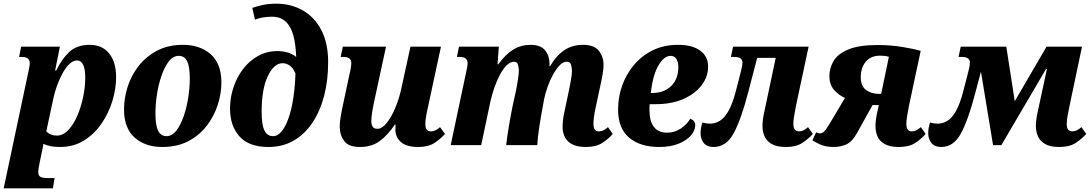

<svg xmlns="http://www.w3.org/2000/svg" viewBox="-50 -790 5944 1045"><path d="M-30 235 104 -397Q107 -412 109.5 -425Q112 -438 112 -446Q112 -480 70 -480H54L65 -536H276L250 -406H256Q286 -469 327.5 -507.5Q369 -546 439 -546Q506 -546 544 -499Q582 -452 582 -370Q582 -308 562 -241.5Q542 -175 503 -118Q464 -61 407.5 -25.5Q351 10 276 10Q222 10 186 -7Q184 10 178 36L165 99Q162 113 160 125Q158 137 158 145Q158 166 170 172.5Q182 179 208 179H247L238 235ZM259 -52Q293 -52 321.5 -82Q350 -112 370.5 -159.5Q391 -207 402.5 -262Q414 -317 414 -369Q414 -412 403 -436.5Q392 -461 369 -461Q348 -461 328 -442Q308 -423 291 -392Q274 -361 261 -325.5Q248 -290 241 -257L202 -75Q224 -52 259 -52Z M833 10Q741 10 683 -41Q625 -92 625 -195Q625 -254 644 -315.5Q663 -377 703 -429Q743 -481 803.5 -513.5Q864 -546 946 -546Q1038 -546 1096.5 -495Q1155 -444 1155 -341Q1155 -282 1135.5 -220.5Q1116 -159 1076 -106.5Q1036 -54 975.5 -22Q915 10 833 10ZM856 -49Q887 -49 910.5 -80Q934 -111 950.5 -159.5Q967 -208 975 -262Q983 -316 983 -363Q983 -429 968 -457.5Q953 -486 923 -486Q892 -486 868.5 -455.5Q845 -425 828.5 -376.5Q812 -328 804 -274Q796 -220 796 -173Q796 -107 811 -78Q826 -49 856 -49Z M1411 10Q1305 10 1253.5 -47.5Q1202 -105 1202 -199Q1202 -258 1220.5 -314Q1239 -370 1273 -414.5Q1307 -459 1354.5 -485.5Q1402 -512 1461 -512Q1487 -512 1513.5 -505Q1540 -498 1562 -480Q1560 -546 1547 -595.5Q1534 -645 1505.5 -672Q1477 -699 1429 -699Q1403 -699 1378 -694.5Q1353 -690 1338 -683L1323 -747Q1341 -754 1376 -762Q1411 -770 1454 -770Q1533 -770 1597 -734Q1661 -698 1698.5 -627Q1736 -556 1736 -452Q1736 -352 1714 -268Q1692 -184 1650 -121.5Q1608 -59 1548 -24.5Q1488 10 1411 10ZM1436 -49Q1462 -49 1484 -76.5Q1506 -104 1522 -151.5Q1538 -199 1547 -260.5Q1556 -322 1558 -390Q1545 -421 1526.5 -433.5Q1508 -446 1488 -446Q1441 -446 1407.5 -375.5Q1374 -305 1374 -181Q1374 -112 1389 -80.5Q1404 -49 1436 -49Z M1909 10Q1847 10 1823 -23Q1799 -56 1799 -100Q1799 -123 1804 -153.5Q1809 -184 1816 -216L1852 -385Q1857 -405 1859.5 -421Q1862 -437 1862 -447Q1862 -480 1820 -480H1804L1816 -536H2051L1987 -240Q1980 -207 1975.5 -178.5Q1971 -150 1971 -131Q1971 -113 1978 -101Q1985 -89 2004 -89Q2029 -89 2054.5 -120.5Q2080 -152 2101 -202Q2122 -252 2134 -307L2184 -536H2350L2281 -215Q2274 -185 2269.5 -159Q2265 -133 2265 -114Q2265 -75 2296 -75Q2320 -75 2345 -98L2372 -61Q2348 -34 2314.5 -12Q2281 10 2226 10Q2163 10 2132.5 -16.5Q2102 -43 2102 -85Q2102 -100 2103 -112H2099Q2061 -55 2017 -22.5Q1973 10 1909 10Z M3139 10Q3090 10 3062.5 -5.5Q3035 -21 3023.5 -45.5Q3012 -70 3012 -97Q3012 -135 3021 -177L3045 -290Q3050 -316 3056.5 -349.5Q3063 -383 3063 -404Q3063 -421 3058 -437.5Q3053 -454 3034 -454Q3014 -454 2995 -433.5Q2976 -413 2959 -382Q2942 -351 2930 -316.5Q2918 -282 2912 -253L2902 -198Q2894 -157 2885.5 -101.5Q2877 -46 2874 0H2705Q2710 -46 2720 -105Q2730 -164 2740 -213L2757 -290Q2765 -329 2769.5 -360Q2774 -391 2774 -404Q2774 -420 2769.5 -437Q2765 -454 2748 -454Q2727 -454 2707 -434Q2687 -414 2670 -381.5Q2653 -349 2640 -311Q2627 -273 2619 -237L2569 0H2403L2485 -387Q2490 -408 2492.5 -423Q2495 -438 2495 -447Q2495 -480 2453 -480H2437L2448 -536H2665L2658 -440H2662Q2701 -494 2743.5 -520Q2786 -546 2837 -546Q2892 -546 2916 -517Q2940 -488 2941 -444Q2941 -441 2940.5 -437Q2940 -433 2940 -430H2944Q2978 -488 3021.5 -517Q3065 -546 3123 -546Q3184 -546 3209.5 -513.5Q3235 -481 3235 -436Q3235 -415 3229.5 -383.5Q3224 -352 3216 -317L3191 -200Q3185 -172 3182.5 -151.5Q3180 -131 3180 -116Q3180 -75 3209 -75Q3223 -75 3234 -80.5Q3245 -86 3259 -98L3285 -61Q3262 -34 3228 -12Q3194 10 3139 10Z M3537 10Q3435 10 3374.5 -40.5Q3314 -91 3314 -194Q3314 -261 3336 -323.5Q3358 -386 3400.5 -436.5Q3443 -487 3503.5 -516.5Q3564 -546 3640 -546Q3718 -546 3761 -514.5Q3804 -483 3804 -427Q3804 -373 3769 -326.5Q3734 -280 3670 -251.5Q3606 -223 3518 -223H3486Q3485 -214 3485 -204.5Q3485 -195 3485 -187Q3485 -132 3508.5 -100Q3532 -68 3581 -68Q3622 -68 3655 -90Q3688 -112 3707 -144Q3734 -133 3734 -108Q3734 -81 3711.5 -54Q3689 -27 3645 -8.5Q3601 10 3537 10ZM3492 -284H3502Q3564 -284 3603 -322Q3642 -360 3642 -424Q3642 -452 3631.5 -469Q3621 -486 3600 -486Q3564 -486 3533.5 -433.5Q3503 -381 3492 -284Z M3834 10Q3799 10 3781 -11Q3763 -32 3763 -66Q3763 -92 3773 -123Q3795 -117 3815 -117Q3843 -117 3868 -132.5Q3893 -148 3915 -186.5Q3937 -225 3955 -294L3983 -403Q3991 -434 3991 -449Q3991 -480 3947 -480H3928L3940 -536H4351L4282 -213Q4276 -182 4272 -157.5Q4268 -133 4268 -116Q4268 -75 4300 -75Q4312 -75 4323 -80.5Q4334 -86 4348 -98L4374 -61Q4350 -34 4316.5 -12Q4283 10 4228 10Q4178 10 4150.5 -6Q4123 -22 4111.5 -47.5Q4100 -73 4100 -103Q4100 -137 4109 -177L4172 -475H4071L4022 -287Q3983 -137 3942.5 -63.5Q3902 10 3834 10Z M4486 10Q4443 10 4412 -4.5Q4381 -19 4372 -27L4392 -70Q4403 -64 4413 -64Q4423 -64 4433 -72Q4443 -80 4462 -111L4549 -257Q4513 -273 4488.5 -302Q4464 -331 4464 -376Q4464 -419 4487 -458Q4510 -497 4567.5 -521Q4625 -545 4728 -545Q4797 -545 4861 -534.5Q4925 -524 4961 -513L4897 -213Q4891 -183 4887 -157Q4883 -131 4883 -116Q4883 -75 4912 -75Q4926 -75 4937 -80.5Q4948 -86 4962 -98L4988 -61Q4965 -34 4931.5 -12Q4898 10 4842 10Q4793 10 4765 -6Q4737 -22 4726 -47.5Q4715 -73 4715 -103Q4715 -135 4724 -176L4733 -218H4699L4614 -65Q4586 -16 4554 -3Q4522 10 4486 10ZM4735 -279H4746L4788 -481Q4774 -485 4762 -486Q4750 -487 4740 -487Q4690 -487 4662.5 -454.5Q4635 -422 4635 -370Q4635 -321 4664 -300Q4693 -279 4735 -279Z M5073 10Q5038 10 5020 -11Q5002 -32 5002 -66Q5002 -92 5012 -123Q5034 -117 5054 -117Q5081 -117 5106.5 -132.5Q5132 -148 5153.5 -186.5Q5175 -225 5193 -294L5221 -403Q5229 -434 5229 -449Q5229 -480 5186 -480H5167L5179 -536H5427L5473 -239L5646 -536H5839L5771 -213Q5765 -185 5760.5 -159.5Q5756 -134 5756 -116Q5756 -75 5785 -75Q5799 -75 5810.5 -80.5Q5822 -86 5836 -98L5862 -61Q5838 -34 5804.5 -12Q5771 10 5716 10Q5666 10 5638.5 -6Q5611 -22 5599.5 -47.5Q5588 -73 5588 -103Q5588 -137 5597 -177L5648 -414H5643L5400 0H5355L5289 -400L5259 -287Q5220 -137 5180 -63.5Q5140 10 5073 10Z"/></svg>

Font: Noto Serif SemiCondensed ExtraBold
Style: Italic
Weight: 800
Width: 4
Italic angle: -12°
Designer: Monotype Design Team
Foundry: Monotype Imaging Inc.
Version: Version 2.014; ttfautohint (v1.8.4.7-5d5b)